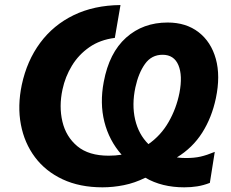

<svg xmlns="http://www.w3.org/2000/svg" viewBox="-20 -748 938 780"><path d="M396.5 13Q304 13 234.5 -19.5Q165 -52 122 -109.5Q79 -167 64.8 -242.2Q50.5 -317.5 68.5 -403.5Q89.5 -501.5 143.2 -574Q197 -646.5 279.5 -686.5Q362 -726.5 469.5 -727.5L446.5 -594Q386.5 -586.5 343 -556.2Q299.5 -526 272.2 -481.2Q245 -436.5 234 -385Q219 -316 233.5 -254.2Q248 -192.5 294.2 -154Q340.5 -115.5 421.5 -115.5Q448.5 -115.5 474 -119.5Q423 -177.5 404 -253.2Q385 -329 401.5 -415.5Q423.5 -533.5 492.2 -595Q561 -656.5 661 -656.5Q736 -656.5 786.8 -617.2Q837.5 -578 856.8 -508.8Q876 -439.5 857 -349Q840.5 -270.5 801.5 -209Q762.5 -147.5 698.5 -108.5Q716 -106 735 -106Q769.5 -106 794.8 -111.8Q820 -117.5 852.5 -131L832.5 -5Q806.5 5 781.5 9Q756.5 13 728.5 13Q637.5 13 570.5 -26Q527 -4.5 483.2 4.2Q439.5 13 396.5 13ZM530 -393Q515 -322.5 529 -262.2Q543 -202 583 -162.5Q634 -198 665.2 -252.8Q696.5 -307.5 709 -370.5Q722.5 -441 704.8 -483.2Q687 -525.5 640.5 -525.5Q595.5 -525.5 569 -488.2Q542.5 -451 530 -393Z"/></svg>

Font: Commissioner
Style: Bold Italic
Weight: 700
Italic angle: -12°
Designer: Kostas Bartsokas
Foundry: Kostas Bartsokas
Version: Version 1.000; ttfautohint (v1.8.3)